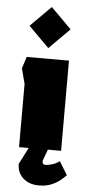

<svg xmlns="http://www.w3.org/2000/svg" viewBox="-62 -777 448 1001"><g transform="rotate(5 162.5 -276.5)"><path d="M61 0V-331L40 -411L60 -472H281V0ZM167.8 -527.7 60.3 -635.1 167.8 -742.6 275.2 -635.1ZM182 190Q130 190 98.5 161.5Q67 133 67 87L113 -3H213L192 54Q188 64 191.5 72Q195 80 205 80Q223 80 244 73Q265 66 279 54L322 124Q313 134 294 150Q275 166 247 178Q219 190 182 190Z"/></g></svg>

Font: Rowdies
Style: Bold
Weight: 700
Designer: Jaikishan Patel
Version: Version 1.000; ttfautohint (v1.8.3)